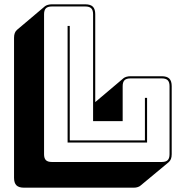

<svg xmlns="http://www.w3.org/2000/svg" viewBox="-20 -750 835 889"><path d="M600 119H91Q67 119 56 108Q45 97 45 73V-575Q45 -588 48.5 -597Q52 -606 59 -612L188 -721Q193 -725 201.5 -727.5Q210 -730 220 -730H375Q399 -730 410 -719Q421 -708 421 -684V-277L423 -279L552 -388Q557 -392 565.5 -394.5Q574 -397 584 -397H729Q753 -397 764 -386Q775 -375 775 -351V-36Q775 -23 771.5 -14Q768 -5 761 1L631 109Q627 113 618.5 116Q610 119 600 119ZM729 0Q748 0 756.5 -8.5Q765 -17 765 -36V-351Q765 -370 756.5 -378.5Q748 -387 729 -387H584Q565 -387 556.5 -378.5Q548 -370 548 -351V-189H411V-684Q411 -703 402.5 -711.5Q394 -720 375 -720H220Q201 -720 192.5 -711.5Q184 -703 184 -684V-36Q184 -17 192.5 -8.5Q201 0 220 0ZM293 -90V-630H303V-100H651V-297H661V-90Z"/></svg>

Font: Bungee Shade
Style: Regular
Weight: 400
Designer: David Jonathan Ross
Foundry: David Jonathan Ross
Version: Version 1.000;PS 1.0;hotconv 1.0.72;makeotf.lib2.5.5900